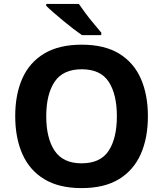

<svg xmlns="http://www.w3.org/2000/svg" viewBox="-20 -954 836 984"><path d="M738 -358Q738 -247 701.5 -164.5Q665 -82 590 -36Q515 10 398 10Q282 10 206.5 -36Q131 -82 94.5 -165Q58 -248 58 -359Q58 -470 94.5 -552Q131 -634 206.5 -679.5Q282 -725 399 -725Q515 -725 590 -679.5Q665 -634 701.5 -551.5Q738 -469 738 -358ZM217 -358Q217 -246 260 -181.5Q303 -117 398 -117Q495 -117 537 -181.5Q579 -246 579 -358Q579 -471 537 -535Q495 -599 399 -599Q303 -599 260 -535Q217 -471 217 -358ZM384 -934Q399 -912 419.5 -884.5Q440 -857 461.5 -831.5Q483 -806 499 -787V-774H400Q381 -787 355.5 -806.5Q330 -826 303.5 -848Q277 -870 254 -890Q231 -910 217 -924V-934Z"/></svg>

Font: Noto Sans Balinese
Style: Bold
Weight: 700
Designer: Aditya Bayu, David Williams
Foundry: David Williams
Version: Version 2.005; ttfautohint (v1.8.4.7-5d5b)